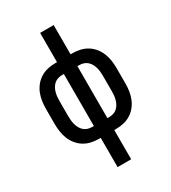

<svg xmlns="http://www.w3.org/2000/svg" viewBox="-225 -849 1049 1177"><g transform="rotate(-30 300.0 -260.0)"><path d="M252 215V8H240Q212 8 185.5 2Q159 -4 136 -18Q113 -32 95.5 -53.5Q78 -75 68 -100Q58 -125 54 -152Q50 -179 50 -206V-314Q50 -341 54 -368Q58 -395 68 -420Q78 -445 95.5 -466.5Q113 -488 136 -502Q159 -516 185.5 -522Q212 -528 240 -528H252V-735H348V-528H360Q388 -528 414.5 -522Q441 -516 464 -502Q487 -488 504.5 -466.5Q522 -445 532 -420Q542 -395 546 -368Q550 -341 550 -314V-206Q550 -179 546 -152Q542 -125 532 -100Q522 -75 504.5 -53.5Q487 -32 464 -18Q441 -4 414.5 2Q388 8 360 8H348V215ZM252 -76V-444H240Q224 -444 209.5 -439.5Q195 -435 183.5 -425Q172 -415 164.5 -401.5Q157 -388 153 -373.5Q149 -359 147.5 -344Q146 -329 146 -314V-206Q146 -191 147.5 -176Q149 -161 153 -146.5Q157 -132 164.5 -118.5Q172 -105 183.5 -95Q195 -85 209.5 -80.5Q224 -76 240 -76ZM348 -76H360Q376 -76 390.5 -80.5Q405 -85 416.5 -95Q428 -105 435.5 -118.5Q443 -132 447 -146.5Q451 -161 452.5 -176Q454 -191 454 -206V-314Q454 -329 452.5 -344Q451 -359 447 -373.5Q443 -388 435.5 -401.5Q428 -415 416.5 -425Q405 -435 390.5 -439.5Q376 -444 360 -444H348Z"/></g></svg>

Font: Iosevka Fixed Medium Extended
Style: Regular
Weight: 500
Width: 7
Monospace: yes
Designer: Belleve Invis
Foundry: Belleve Invis
Version: Version 24.1.1; ttfautohint (v1.8.4)